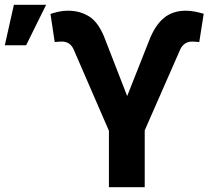

<svg xmlns="http://www.w3.org/2000/svg" viewBox="-40 -782 885 802"><path d="M415 0V-235.7L268 -574.6Q261 -591.1 248.7 -599.7Q236.3 -608.2 218.7 -608.4Q211.5 -608.2 201.1 -607.5Q190.6 -606.8 188.5 -606.4L170.9 -723.8Q186.8 -729.1 204.9 -733.2Q223 -737.3 244.5 -737.3Q295.6 -737.3 334.7 -711.7Q373.8 -686.1 399.8 -616L491.2 -380.7L582.4 -611.3Q606.8 -675.3 643.8 -706.3Q680.9 -737.3 736.1 -737.3Q755.3 -737.3 775 -733.3Q794.6 -729.3 810.9 -724.6L792.4 -606.4Q790 -606.8 779.6 -607.5Q769.2 -608.2 762.5 -608.4Q743.8 -608.2 731.4 -598.9Q719 -589.6 712.5 -574.6L564.5 -237.5V0ZM-19.9 -593 18 -761.9H152.7L69.1 -593Z"/></svg>

Font: Inter Tight
Style: Regular
Weight: 400
Designer: Rasmus Andersson
Foundry: rsms
Version: Version 3.002